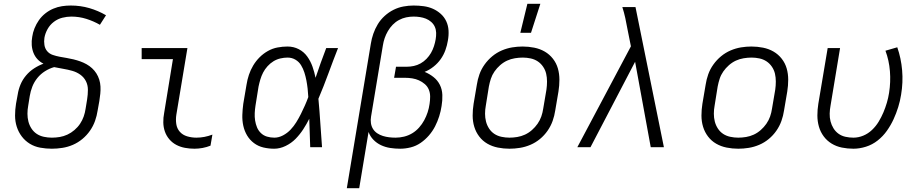

<svg xmlns="http://www.w3.org/2000/svg" viewBox="-20 -772 4840 1007"><path d="M252 8Q221 8 191 2.5Q161 -3 136.5 -18Q112 -33 94.5 -56Q77 -79 68 -107Q59 -135 59 -166Q59 -197 64 -228L73 -277Q77 -303 87.5 -328.5Q98 -354 116.5 -376Q135 -398 159 -413.5Q183 -429 208 -438Q190 -447 176.5 -461.5Q163 -476 155.5 -495Q148 -514 146.5 -535.5Q145 -557 149 -579Q152 -601 161 -623.5Q170 -646 184 -666Q198 -686 217.5 -701.5Q237 -717 259.5 -726.5Q282 -736 305 -739.5Q328 -743 351 -743Q402 -743 448.5 -729.5Q495 -716 536 -692L504 -642Q471 -661 433 -673Q395 -685 354 -685Q331 -685 307 -679Q283 -673 262.5 -657.5Q242 -642 229.5 -619.5Q217 -597 213 -574Q210 -555 213 -536Q216 -517 227.5 -503.5Q239 -490 256.5 -484Q274 -478 292.5 -474.5Q311 -471 329.5 -468Q348 -465 366 -460.5Q384 -456 401 -450Q418 -444 434 -435Q450 -426 463 -414Q476 -402 485.5 -387Q495 -372 500.5 -354.5Q506 -337 507 -318Q508 -299 506 -280Q504 -261 501 -242L492 -192Q488 -165 478.5 -138Q469 -111 452 -86.5Q435 -62 412 -43Q389 -24 362.5 -12.5Q336 -1 307.5 3.5Q279 8 252 8ZM252 -50Q273 -50 293.5 -53.5Q314 -57 333.5 -66Q353 -75 370.5 -90Q388 -105 400 -123Q412 -141 419 -161Q426 -181 429 -202L437 -251Q441 -276 441 -301Q441 -326 430.5 -346.5Q420 -367 401 -380.5Q382 -394 359 -400.5Q336 -407 312 -411Q288 -415 264 -420Q239 -413 216 -398.5Q193 -384 176 -363Q159 -342 149.5 -317.5Q140 -293 136 -268L128 -218Q124 -197 124 -175.5Q124 -154 129 -134.5Q134 -115 145 -98Q156 -81 172.5 -70Q189 -59 210 -54.5Q231 -50 252 -50Z M1000 8Q975 8 950.5 3.5Q926 -1 905 -12Q884 -23 868.5 -41Q853 -59 845 -81.5Q837 -104 836.5 -129.5Q836 -155 841 -180L887 -462H723V-520H963L905 -171Q901 -146 904.5 -122Q908 -98 923 -81Q938 -64 961.5 -57Q985 -50 1010 -50Q1031 -50 1052 -54Q1073 -58 1094 -66L1084 -8Q1064 0 1042.5 4Q1021 8 1000 8Z M1418 8Q1389 8 1361.5 1.5Q1334 -5 1312 -21.5Q1290 -38 1276 -61.5Q1262 -85 1256 -112.5Q1250 -140 1251 -169.5Q1252 -199 1256 -228L1273 -328Q1277 -354 1285.5 -379.5Q1294 -405 1308 -428.5Q1322 -452 1341.5 -471.5Q1361 -491 1385 -504.5Q1409 -518 1435.5 -523Q1462 -528 1488 -528Q1520 -528 1547 -514Q1574 -500 1591.5 -475.5Q1609 -451 1619 -422.5Q1629 -394 1635 -364Q1648 -403 1662 -442Q1676 -481 1691 -520H1753Q1727 -454 1702.5 -387Q1678 -320 1650 -254Q1656 -191 1660 -127Q1664 -63 1669 0H1607Q1606 -37 1604.5 -74.5Q1603 -112 1602 -149Q1588 -121 1570.5 -94Q1553 -67 1530.5 -44Q1508 -21 1478 -6.5Q1448 8 1418 8ZM1419 -50Q1442 -50 1464.5 -62Q1487 -74 1504 -92Q1521 -110 1534 -131Q1547 -152 1558 -174Q1569 -196 1579 -218.5Q1589 -241 1597 -263Q1596 -285 1593.5 -307Q1591 -329 1587 -350Q1583 -371 1576.5 -391.5Q1570 -412 1559 -430Q1548 -448 1529.5 -459Q1511 -470 1488 -470Q1470 -470 1450.5 -465.5Q1431 -461 1414 -450.5Q1397 -440 1383 -424.5Q1369 -409 1360 -391.5Q1351 -374 1345.5 -355.5Q1340 -337 1336 -318L1320 -218Q1317 -199 1316 -179Q1315 -159 1318 -140Q1321 -121 1328 -104Q1335 -87 1348.5 -74Q1362 -61 1380.5 -55.5Q1399 -50 1419 -50Z M1799 215 1925 -543Q1929 -569 1938 -595Q1947 -621 1961.5 -645Q1976 -669 1997.5 -688.5Q2019 -708 2044 -720.5Q2069 -733 2096 -738Q2123 -743 2149 -743Q2176 -743 2202 -739.5Q2228 -736 2250.5 -726Q2273 -716 2291.5 -699.5Q2310 -683 2320.5 -660.5Q2331 -638 2332.5 -612Q2334 -586 2329 -559Q2325 -534 2316 -509Q2307 -484 2291.5 -462Q2276 -440 2254 -422.5Q2232 -405 2207 -395Q2232 -385 2253.5 -368Q2275 -351 2287 -327Q2299 -303 2300 -274Q2301 -245 2296 -216Q2292 -189 2283.5 -162Q2275 -135 2262 -109.5Q2249 -84 2229.5 -61.5Q2210 -39 2186 -22.5Q2162 -6 2134 1Q2106 8 2079 8Q2052 8 2026.5 4Q2001 0 1978.5 -10.5Q1956 -21 1938.5 -39Q1921 -57 1913 -80L1864 215ZM2055 -50Q2077 -50 2099.5 -55.5Q2122 -61 2142 -73Q2162 -85 2178 -103Q2194 -121 2205 -141.5Q2216 -162 2223 -183.5Q2230 -205 2233 -227Q2236 -246 2236 -265.5Q2236 -285 2229 -302Q2222 -319 2208 -331Q2194 -343 2177.5 -350.5Q2161 -358 2142 -361Q2123 -364 2104 -364H2047L2057 -422H2114Q2132 -422 2150.5 -426Q2169 -430 2186 -439.5Q2203 -449 2217 -463.5Q2231 -478 2240.5 -494.5Q2250 -511 2256 -529.5Q2262 -548 2265 -566Q2268 -583 2267.5 -600Q2267 -617 2260.5 -631.5Q2254 -646 2241.5 -657Q2229 -668 2214 -674Q2199 -680 2182.5 -682.5Q2166 -685 2149 -685Q2130 -685 2110.5 -681Q2091 -677 2072.5 -667Q2054 -657 2039.5 -642Q2025 -627 2014.5 -609Q2004 -591 1997.5 -572Q1991 -553 1988 -533L1926 -160Q1923 -143 1925.5 -126Q1928 -109 1936.5 -95.5Q1945 -82 1958.5 -73Q1972 -64 1988 -59Q2004 -54 2021 -52Q2038 -50 2055 -50Z M2652 8Q2621 8 2591 2Q2561 -4 2536 -18.5Q2511 -33 2493.5 -56Q2476 -79 2467.5 -107Q2459 -135 2459 -166Q2459 -197 2464 -228L2481 -328Q2485 -355 2494.5 -382Q2504 -409 2521.5 -433.5Q2539 -458 2562 -477Q2585 -496 2612 -507.5Q2639 -519 2666.5 -523.5Q2694 -528 2721 -528Q2752 -528 2782 -522Q2812 -516 2837 -501.5Q2862 -487 2880 -464Q2898 -441 2906 -413Q2914 -385 2914 -354Q2914 -323 2909 -292L2892 -192Q2888 -165 2878.5 -138Q2869 -111 2852 -86.5Q2835 -62 2812 -43Q2789 -24 2762 -12.5Q2735 -1 2707 3.5Q2679 8 2652 8ZM2652 -50Q2672 -50 2693 -53.5Q2714 -57 2733.5 -66Q2753 -75 2770 -90Q2787 -105 2799.5 -123Q2812 -141 2819 -161Q2826 -181 2829 -202L2846 -302Q2849 -323 2849 -344.5Q2849 -366 2844.5 -385.5Q2840 -405 2828.5 -422Q2817 -439 2800.5 -450Q2784 -461 2763.5 -465.5Q2743 -470 2722 -470Q2702 -470 2680.5 -466.5Q2659 -463 2639.5 -454Q2620 -445 2603 -430Q2586 -415 2573.5 -397Q2561 -379 2554.5 -359Q2548 -339 2544 -318L2528 -218Q2524 -197 2524 -175.5Q2524 -154 2529 -134.5Q2534 -115 2545 -98Q2556 -81 2572.5 -70Q2589 -59 2610 -54.5Q2631 -50 2652 -50ZM2709 -600 2746 -752H2814L2765 -600Z M3008 0 3289 -529 3271 -619Q3266 -648 3259.5 -677.5Q3253 -707 3244 -735H3313L3462 0H3393L3311 -448L3077 0Z M3852 8Q3821 8 3791 2Q3761 -4 3736 -18.5Q3711 -33 3693.5 -56Q3676 -79 3667.5 -107Q3659 -135 3659 -166Q3659 -197 3664 -228L3681 -328Q3685 -355 3694.5 -382Q3704 -409 3721.5 -433.5Q3739 -458 3762 -477Q3785 -496 3812 -507.5Q3839 -519 3866.5 -523.5Q3894 -528 3921 -528Q3952 -528 3982 -522Q4012 -516 4037 -501.5Q4062 -487 4080 -464Q4098 -441 4106 -413Q4114 -385 4114 -354Q4114 -323 4109 -292L4092 -192Q4088 -165 4078.5 -138Q4069 -111 4052 -86.5Q4035 -62 4012 -43Q3989 -24 3962 -12.5Q3935 -1 3907 3.5Q3879 8 3852 8ZM3852 -50Q3872 -50 3893 -53.5Q3914 -57 3933.5 -66Q3953 -75 3970 -90Q3987 -105 3999.5 -123Q4012 -141 4019 -161Q4026 -181 4029 -202L4046 -302Q4049 -323 4049 -344.5Q4049 -366 4044.5 -385.5Q4040 -405 4028.5 -422Q4017 -439 4000.5 -450Q3984 -461 3963.5 -465.5Q3943 -470 3922 -470Q3902 -470 3880.5 -466.5Q3859 -463 3839.5 -454Q3820 -445 3803 -430Q3786 -415 3773.5 -397Q3761 -379 3754.5 -359Q3748 -339 3744 -318L3728 -218Q3724 -197 3724 -175.5Q3724 -154 3729 -134.5Q3734 -115 3745 -98Q3756 -81 3772.5 -70Q3789 -59 3810 -54.5Q3831 -50 3852 -50Z M4456 8Q4425 8 4395.5 2Q4366 -4 4341.5 -19Q4317 -34 4300 -57Q4283 -80 4275 -108Q4267 -136 4267 -166.5Q4267 -197 4272 -228L4321 -520H4386L4336 -218Q4332 -197 4331.5 -176Q4331 -155 4336 -135.5Q4341 -116 4351.5 -99Q4362 -82 4378 -70.5Q4394 -59 4414.5 -54.5Q4435 -50 4456 -50Q4482 -50 4507.5 -60.5Q4533 -71 4553.5 -90.5Q4574 -110 4588.5 -134Q4603 -158 4613.5 -183Q4624 -208 4631.5 -233.5Q4639 -259 4643 -285Q4652 -342 4647.5 -398.5Q4643 -455 4624 -506L4686 -524Q4706 -467 4711.5 -403.5Q4717 -340 4706 -275Q4701 -243 4691 -210.5Q4681 -178 4666.5 -146.5Q4652 -115 4631.5 -86Q4611 -57 4583 -35Q4555 -13 4521.5 -2.5Q4488 8 4456 8Z"/></svg>

Font: Iosevka Light Extended Oblique
Style: Regular
Weight: 300
Width: 7
Italic angle: -9°
Monospace: yes
Designer: Belleve Invis
Foundry: Belleve Invis
Version: Version 32.5.0; ttfautohint (v1.8.4)